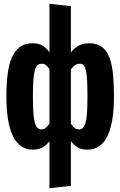

<svg xmlns="http://www.w3.org/2000/svg" viewBox="-20 -779 640 1021"><path d="M357 -500Q377 -526 401 -537.5Q425 -549 454 -549Q496 -549 522 -529.5Q548 -510 562 -473Q576 -436 581 -383.5Q586 -331 586 -265Q586 -200 578 -148Q570 -96 553 -59Q536 -22 509 -2.5Q482 17 443 17Q415 17 394.5 5.5Q374 -6 357 -29V209L243 222V-28Q209 17 156 17Q118 17 91 -2.5Q64 -22 47 -59Q30 -96 22 -148Q14 -200 14 -265Q14 -331 20.5 -383.5Q27 -436 43 -473Q59 -510 86 -529.5Q113 -549 154 -549Q183 -549 204 -537.5Q225 -526 243 -501V-759L357 -746ZM401 -91Q413 -91 421.5 -99.5Q430 -108 435.5 -128.5Q441 -149 443 -182Q445 -215 445 -265Q445 -313 443.5 -346.5Q442 -380 437.5 -401Q433 -422 425.5 -431Q418 -440 406 -440Q391 -440 380 -433Q369 -426 357 -411V-121Q368 -105 377.5 -98Q387 -91 401 -91ZM201 -91Q214 -91 223 -99Q232 -107 243 -121V-411Q233 -426 224 -433Q215 -440 201 -440Q187 -440 178 -431Q169 -422 164 -401Q159 -380 157 -346.5Q155 -313 155 -265Q155 -218 157 -185Q159 -152 164 -131Q169 -110 178 -100.5Q187 -91 201 -91Z"/></svg>

Font: Qzxlaeiskcpccdgjqmyffctclhy
Style: Regular
Weight: 700
Monospace: yes
Designer: Carrois Corporate & Edenspiekermann
Foundry: Carrois Corporate GbR & Edenspiekermann AG
Version: Version 2.001